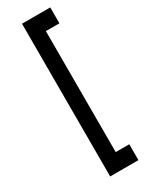

<svg xmlns="http://www.w3.org/2000/svg" viewBox="-204 -694 642 839"><g transform="rotate(-30 116.5 -274.5)"><path d="M222.7 110.4H80.1V-660.2H222.7V-580.1H154.3V30.3H222.7Z"/></g></svg>

Font: Geo
Style: Regular
Weight: 500
Version: Version 001.2